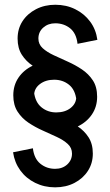

<svg xmlns="http://www.w3.org/2000/svg" viewBox="-20 -730 469 816"><path d="M304.2 -318.8Q304.2 -343.2 286.1 -359.8Q268 -376.2 239.6 -389.9Q211.2 -403.5 179.5 -417.6Q147.8 -431.8 119.4 -450.4Q91 -469 72.9 -497.1Q54.8 -525.2 54.8 -566.2Q54.8 -566.2 63.6 -566.2Q72.5 -566.2 85.8 -566.2Q99 -566.2 112.2 -566.2Q125.5 -566.2 134.4 -566.2Q143.2 -566.2 143.2 -566.2Q143.2 -541.8 161.4 -525.2Q179.5 -508.8 207.9 -495.5Q236.2 -482.2 268 -468.1Q299.8 -454 328.1 -435Q356.5 -416 374.6 -388.4Q392.8 -360.8 392.8 -318.8Q392.8 -318.8 383.9 -318.8Q375 -318.8 361.8 -318.8Q348.5 -318.8 335.2 -318.8Q322 -318.8 313.1 -318.8Q304.2 -318.8 304.2 -318.8ZM219 -173.5V-252.2Q256.2 -252.2 280.2 -271.1Q304.2 -290 304.2 -318.8H392.8Q392.8 -276.2 370.6 -243.5Q348.5 -210.8 309.4 -192.1Q270.2 -173.5 219 -173.5ZM54.8 -566.2Q54.8 -607.5 75.6 -639.8Q96.5 -672 133.1 -690.9Q169.8 -709.8 215 -709.8V-631Q184.5 -631 163.9 -612.8Q143.2 -594.5 143.2 -566.2ZM124.5 -339.5Q129.5 -295.8 156.2 -274Q183 -252.2 219.2 -252.2V-173.5Q173 -173.5 134.2 -192.6Q95.5 -211.8 71 -245.5Q46.5 -279.2 40.2 -322.5ZM309.5 -543.8Q304.5 -588.5 277.9 -609.8Q251.2 -631 214.8 -631V-709.8Q262 -709.8 300.2 -690.6Q338.5 -671.5 363.1 -638.2Q387.8 -605 393.8 -560.8ZM125 -324.8Q125 -300.2 143.1 -283.8Q161.2 -267.2 189.6 -253.6Q218 -240 249.8 -225.9Q281.5 -211.8 309.9 -193.1Q338.2 -174.5 356.4 -146.4Q374.5 -118.2 374.5 -77.2Q374.5 -77.2 365.6 -77.2Q356.8 -77.2 343.5 -77.2Q330.2 -77.2 317 -77.2Q303.8 -77.2 294.9 -77.2Q286 -77.2 286 -77.2Q286 -101.8 267.9 -118.2Q249.8 -134.8 221.4 -148Q193 -161.2 161.2 -175.4Q129.5 -189.5 101.1 -208.5Q72.8 -227.5 54.6 -255.6Q36.5 -283.8 36.5 -324.8Q36.5 -324.8 45.4 -324.8Q54.2 -324.8 67.5 -324.8Q80.8 -324.8 94 -324.8Q107.2 -324.8 116.1 -324.8Q125 -324.8 125 -324.8ZM210.2 -470V-391.2Q173.8 -391.2 149.4 -372.5Q125 -353.8 125 -324.8H36.5Q36.5 -367.5 58.6 -400.1Q80.8 -432.8 120 -451.4Q159.2 -470 210.2 -470ZM374.5 -77.2Q374.5 -36 353.6 -3.8Q332.8 28.5 296.5 47.4Q260.2 66.2 214.2 66.2V-12.5Q245.5 -12.5 265.8 -31.1Q286 -49.8 286 -77.2ZM304.8 -304Q299.8 -348.8 273.1 -370Q246.5 -391.2 210 -391.2V-470Q257.2 -470 295.5 -450.9Q333.8 -431.8 358.4 -398.5Q383 -365.2 389 -321ZM119.8 -99.8Q124.8 -56 151.5 -34.2Q178.2 -12.5 214.5 -12.5V66.2Q168.2 66.2 129.5 47.1Q90.8 28 66.2 -5.8Q41.8 -39.5 35.5 -82.8Z"/></svg>

Font: Akshar Light
Style: Regular
Weight: 300
Designer: Tall Chai
Foundry: Tall Chai
Version: Version 1.100